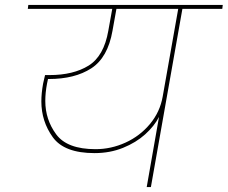

<svg xmlns="http://www.w3.org/2000/svg" viewBox="-20 -760 925 780"><path d="M883 -724H721L593 0H576L626 -285Q607 -248 570 -214.5Q533 -181 480 -159.5Q427 -138 364 -138Q241 -138 194.5 -202.5Q148 -267 148 -348Q148 -381 155 -420Q158 -435 163 -455H181Q278 -455 340 -493.5Q402 -532 420 -635L436 -724H93L95 -740H885ZM704 -724H453L437 -635Q418 -526 351 -482.5Q284 -439 178 -439H175Q173 -430 171 -420Q164 -383 164 -350Q164 -274 208.5 -214Q253 -154 368 -154Q431 -154 489.5 -180.5Q548 -207 589 -256Q630 -305 641 -368Z"/></svg>

Font: Fz Poppins Thin
Style: Italic
Weight: 100
Italic angle: -10°
Designer: Ninad Kale (Devanagari), Jonny Pinhorn (Latin)
Foundry: Indian Type Foundry
Version: Vit hóa bi Vntype.Com & FontZin.Com